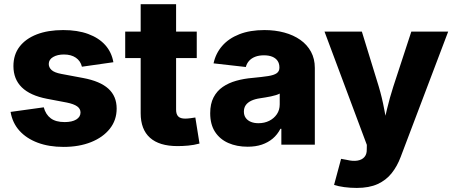

<svg xmlns="http://www.w3.org/2000/svg" viewBox="-20 -694 2180 921"><path d="M284.7 10.7Q214.8 10.7 160.9 -9.5Q106.9 -29.8 73.2 -67.1Q39.6 -104.5 30.8 -157.2L189.9 -179.2Q199.2 -144.5 223.4 -126.5Q247.6 -108.4 290 -108.4Q325.7 -108.4 345.9 -120.8Q366.2 -133.3 366.2 -154.3Q366.2 -172.4 350.1 -183.8Q334 -195.3 300.3 -202.1L205.1 -220.2Q124.5 -235.8 84.5 -275.1Q44.4 -314.5 44.4 -377Q44.4 -431.6 73.7 -470Q103 -508.3 156.5 -529.1Q210 -549.8 283.2 -549.8Q352.1 -549.8 403.1 -531Q454.1 -512.2 484.9 -477.8Q515.6 -443.4 523.9 -395.5L373 -374Q366.2 -401.9 343.8 -417.2Q321.3 -432.6 286.6 -432.6Q255.4 -432.6 234.6 -420.4Q213.9 -408.2 213.9 -387.2Q213.9 -370.6 227.3 -358.2Q240.7 -345.7 274.4 -339.4L378.9 -319.8Q460 -304.7 499.8 -268.6Q539.6 -232.4 539.6 -173.3Q539.6 -117.7 506.8 -76.4Q474.1 -35.2 416.7 -12.2Q359.4 10.7 284.7 10.7Z M923.8 -542.5V-415.5H580.6V-542.5ZM654.8 -673.8H824.7V-168Q824.7 -146 835 -135.5Q845.2 -125 868.7 -125Q877.9 -125 894 -127Q910.2 -128.9 917 -130.4L937 -5.4Q909.7 2 882.8 4.4Q856 6.8 831.5 6.8Q744.1 6.8 699.5 -33.2Q654.8 -73.2 654.8 -150.9Z M1168 9.8Q1115.7 9.8 1075.2 -8.1Q1034.7 -25.9 1011.5 -61.5Q988.3 -97.2 988.3 -150.9Q988.3 -195.8 1004.4 -226.8Q1020.5 -257.8 1048.6 -277.1Q1076.7 -296.4 1113.3 -306.6Q1149.9 -316.9 1191.4 -320.3Q1237.8 -324.7 1266.1 -329.1Q1294.4 -333.5 1307.4 -342.8Q1320.3 -352.1 1320.3 -368.7V-370.6Q1320.3 -389.2 1311.5 -402.1Q1302.7 -415 1286.1 -421.9Q1269.5 -428.7 1246.1 -428.7Q1222.7 -428.7 1204.6 -421.9Q1186.5 -415 1175 -402.3Q1163.6 -389.6 1159.2 -372.6L1004.4 -390.1Q1014.6 -438 1045.9 -473.9Q1077.1 -509.8 1128.2 -529.8Q1179.2 -549.8 1248.5 -549.8Q1299.8 -549.8 1343.8 -537.8Q1387.7 -525.9 1420.7 -502.7Q1453.6 -479.5 1471.9 -445.6Q1490.2 -411.6 1490.2 -368.2V0H1329.6V-76.2H1325.2Q1310.5 -47.9 1288.1 -29.1Q1265.6 -10.3 1235.8 -0.2Q1206.1 9.8 1168 9.8ZM1219.7 -103Q1248.5 -103 1271.5 -114.5Q1294.4 -126 1308.1 -146.2Q1321.8 -166.5 1321.8 -193.4V-245.1Q1314.5 -241.2 1303.7 -237.8Q1293 -234.4 1280 -231.7Q1267.1 -229 1253.7 -226.8Q1240.2 -224.6 1228 -222.7Q1203.1 -219.2 1185.5 -210.9Q1168 -202.6 1158.9 -189.7Q1149.9 -176.8 1149.9 -158.7Q1149.9 -140.6 1158.9 -128.2Q1168 -115.7 1183.6 -109.4Q1199.2 -103 1219.7 -103Z M1582.5 192.9 1616.2 67.9 1643.1 72.8Q1672.9 80.1 1694.6 76.4Q1716.3 72.8 1728 59.3Q1739.7 45.9 1739.3 23.9L1739.7 1L1536.6 -542.5H1715.8L1796.9 -278.8Q1813 -224.6 1823 -170.2Q1833 -115.7 1846.2 -54.2H1810.1Q1823.2 -115.7 1836.4 -170.7Q1849.6 -225.6 1866.7 -278.8L1953.1 -542.5H2129.9L1901.9 59.1Q1885.3 103.5 1858.6 137Q1832 170.4 1791.3 189Q1750.5 207.5 1691.4 207.5Q1660.2 207.5 1631.3 203.6Q1602.5 199.7 1582.5 192.9Z"/></svg>

Font: Inter 16pt ExtraBold
Style: Regular
Weight: 800
Version: Version 4.001;git-66647c0bb